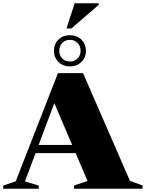

<svg xmlns="http://www.w3.org/2000/svg" viewBox="-34 -1151 890 1171"><path d="M159.5 -217V-267H509.5V-217ZM758.5 -48 835.5 -20V0H417.5V-20L500 -47L282.5 -557L317.5 -575.5L118 -44.5L202.5 -19V0H-14.5V-19L62 -45.5L319.5 -705H472.5ZM392.5 -936.5Q434.5 -936.5 462.2 -909.8Q490 -883 490 -841Q490 -800 462.2 -773Q434.5 -746 392.5 -746Q350.5 -746 322.8 -773Q295 -800 295 -841.5Q295 -883 322.8 -909.8Q350.5 -936.5 392.5 -936.5ZM392.5 -776Q421 -776 439.2 -794.5Q457.5 -813 457.5 -841.5Q457.5 -870 439.2 -889Q421 -908 392.5 -908Q364 -908 345.8 -889.2Q327.5 -870.5 327.5 -841Q327.5 -812.5 345.8 -794.2Q364 -776 392.5 -776ZM371.5 -977.5 421.5 -1131H568.5V-1122L401.5 -977.5Z"/></svg>

Font: Newsreader 60pt ExtraBold
Style: Regular
Weight: 800
Designer: Hugues Gentile
Foundry: Production Type
Version: Version 1.003